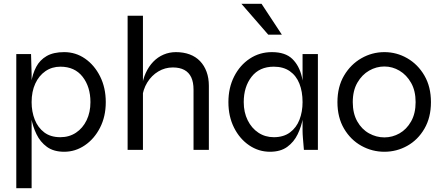

<svg xmlns="http://www.w3.org/2000/svg" viewBox="-20 -782 2306 1002"><path d="M315 10Q260 10 225 -15.5Q190 -41 170.5 -81.5Q151 -122 143 -166.5Q135 -211 135 -249Q135 -303 142.5 -350Q150 -397 169 -433Q188 -469 223.5 -489.5Q259 -510 315 -510Q375 -510 424 -476Q473 -442 502.5 -383Q532 -324 532 -249Q532 -174 502 -115.5Q472 -57 422.5 -23.5Q373 10 315 10ZM295 -66Q341 -66 376.5 -89.5Q412 -113 432 -154.5Q452 -196 452 -249Q452 -329 411 -381.5Q370 -434 295 -434Q251 -434 217 -410.5Q183 -387 164 -345.5Q145 -304 145 -249Q145 -199 161.5 -157.5Q178 -116 211 -91Q244 -66 295 -66ZM65 -500H142L145 -395V200H65Z M990 0V-314Q990 -353 978 -378.5Q966 -404 942 -417Q918 -430 882 -430Q841 -430 806 -409Q771 -388 748.5 -351.5Q726 -315 721 -267L720 -325Q725 -367 740.5 -401Q756 -435 779.5 -459.5Q803 -484 833.5 -497Q864 -510 898 -510Q938 -510 970 -498Q1002 -486 1024 -463Q1046 -440 1058 -407.5Q1070 -375 1070 -334V0ZM646 0V-700H726V0Z M1389 10Q1330 10 1280.5 -23.5Q1231 -57 1201.5 -115.5Q1172 -174 1172 -249Q1172 -324 1202 -383Q1232 -442 1283.5 -476Q1335 -510 1399 -510Q1469 -510 1505.5 -474.5Q1542 -439 1555.5 -380Q1569 -321 1569 -249Q1569 -211 1561 -166.5Q1553 -122 1533.5 -81.5Q1514 -41 1479 -15.5Q1444 10 1389 10ZM1409 -66Q1460 -66 1493.5 -91Q1527 -116 1543 -157.5Q1559 -199 1559 -249Q1559 -304 1542.5 -345.5Q1526 -387 1492.5 -410.5Q1459 -434 1409 -434Q1334 -434 1293 -381.5Q1252 -329 1252 -249Q1252 -196 1272.5 -154.5Q1293 -113 1328.5 -89.5Q1364 -66 1409 -66ZM1559 -500H1639V0H1566Q1566 0 1564.5 -18Q1563 -36 1561 -60Q1559 -84 1559 -100ZM1380 -601 1240 -762H1345L1451 -601Z M1986 10Q1922 10 1866 -21Q1810 -52 1775.5 -110.5Q1741 -169 1741 -249Q1741 -329 1775.5 -387.5Q1810 -446 1866 -478Q1922 -510 1986 -510Q2050 -510 2105.5 -478Q2161 -446 2195 -387.5Q2229 -329 2229 -249Q2229 -169 2195 -110.5Q2161 -52 2105.5 -21Q2050 10 1986 10ZM1986 -65Q2028 -65 2065 -86Q2102 -107 2125.5 -148.5Q2149 -190 2149 -249Q2149 -308 2125.5 -349.5Q2102 -391 2065 -413Q2028 -435 1986 -435Q1944 -435 1906.5 -413.5Q1869 -392 1845 -350.5Q1821 -309 1821 -249Q1821 -190 1844.5 -148.5Q1868 -107 1906 -86Q1944 -65 1986 -65Z"/></svg>

Font: Syne
Style: Regular
Weight: 400
Designer: Lucas Descroix
Foundry: Bonjour Monde
Version: Version 2.200